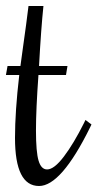

<svg xmlns="http://www.w3.org/2000/svg" viewBox="-52 -620 325 640"><path d="M-2 -160.2Q-2 -248.5 12.2 -370.1H-32.2L-26.9 -399.9H16.1Q19 -422.9 24.7 -462.9Q30.3 -502.9 34.9 -536.6Q39.6 -570.3 43 -600.1H92.8Q85 -526.4 78.1 -399.9H172.9L168 -370.1H76.2Q67.9 -255.4 67.9 -185.1Q67.9 -112.8 76.7 -84Q85.4 -55.2 105 -55.2Q128.4 -55.2 161.1 -98.4Q193.8 -141.6 228 -210L232.9 -220.2L252.9 -205.1L248 -194.8Q151.9 0 78.1 0Q-2 0 -2 -160.2Z"/></svg>

Font: Rochester
Style: Regular
Weight: 400
Designer: Gillian Fisher
Foundry: Font Diner, Inc DBA Sideshow
Version: Version 1.005